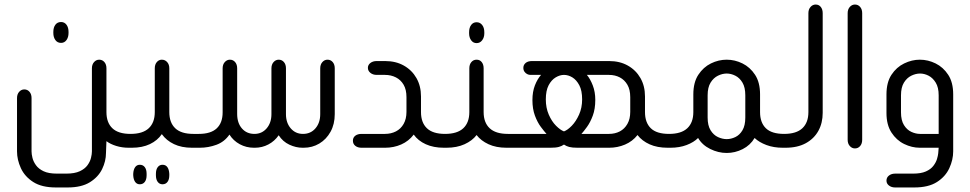

<svg xmlns="http://www.w3.org/2000/svg" viewBox="-20 -651 4276 846"><path d="M249 -462Q233 -462 224 -474.5Q215 -487 215 -506V-510Q215 -530 224 -542Q233 -554 249 -554Q264 -554 273 -542Q282 -530 282 -510V-506Q282 -487 273 -474.5Q264 -462 249 -462ZM562 0H547Q518 0 492 -8Q466 -16 449 -29L447 23Q447 59 430 94Q413 129 376 152Q339 175 278 175H226Q164 175 126.5 151Q89 127 72 90Q55 53 55 16V-219Q55 -236 64.5 -246.5Q74 -257 87 -257Q101 -257 110 -246.5Q119 -236 119 -219V16Q119 28 123 44.5Q127 61 138.5 77Q150 93 172 103.5Q194 114 231 114H272Q309 114 331.5 103.5Q354 93 365.5 77Q377 61 381 44.5Q385 28 385 16V-350Q385 -367 394.5 -377.5Q404 -388 417 -388Q431 -388 440 -377.5Q449 -367 449 -350V-157Q449 -111 475 -86Q501 -61 555 -61H562Z M838 -61V0H826Q780 0 746.5 -16Q713 -32 693 -60Q674 -32 640.5 -16Q607 0 561 0H549V-61H555Q609 -61 635.5 -86Q662 -111 662 -157V-350Q662 -367 671 -377.5Q680 -388 693 -388Q707 -388 716.5 -377.5Q726 -367 726 -350V-157Q726 -111 752 -86Q778 -61 832 -61ZM596 75Q610 75 618 85.5Q626 96 626 115V121Q626 140 618 150.5Q610 161 596 161Q583 161 575.5 150.5Q568 140 567 121V115Q568 96 575.5 85.5Q583 75 596 75ZM696 75Q710 75 717.5 85.5Q725 96 726 115V121Q726 140 718 150.5Q710 161 696 161Q683 161 675 150.5Q667 140 667 121V115Q667 96 675 85.5Q683 75 696 75Z M826 0V-61H856Q909 -61 935 -85.5Q961 -110 961 -156V-350Q961 -367 970.5 -377.5Q980 -388 993 -388Q1007 -388 1016 -377.5Q1025 -367 1025 -350V-149Q1025 -109 1046 -85Q1067 -61 1101 -61Q1134 -61 1155 -85.5Q1176 -110 1176 -148V-350Q1176 -367 1185.5 -377.5Q1195 -388 1208 -388Q1222 -388 1231 -377.5Q1240 -367 1240 -350V-148Q1240 -110 1261 -85.5Q1282 -61 1315 -61Q1349 -61 1370 -85.5Q1391 -110 1391 -148V-350Q1391 -367 1400.5 -377.5Q1410 -388 1423 -388Q1437 -388 1446 -377.5Q1455 -367 1455 -350V-148Q1455 -104 1436.5 -70.5Q1418 -37 1387 -18.5Q1356 0 1318 0H1313Q1284 0 1255 -13.5Q1226 -27 1208 -55Q1190 -29 1162.5 -14.5Q1135 0 1103 0H1099Q1065 0 1036.5 -15.5Q1008 -31 991 -58Q969 -26 933.5 -13Q898 0 860 0Z M1947 -61V0H1936Q1890 0 1856 -15.5Q1822 -31 1803 -58Q1781 -29 1748 -14.5Q1715 0 1677 0H1573Q1556 0 1545.5 -8.5Q1535 -17 1535 -31Q1535 -45 1545.5 -53Q1556 -61 1573 -61H1676Q1703 -61 1724.5 -72Q1746 -83 1758.5 -105Q1771 -127 1771 -158V-223Q1771 -256 1758.5 -277.5Q1746 -299 1724.5 -310Q1703 -321 1676 -321H1640Q1623 -321 1612 -330Q1601 -339 1601 -352Q1601 -365 1612 -373.5Q1623 -382 1640 -382H1677Q1724 -382 1759.5 -362Q1795 -342 1815 -307Q1835 -272 1835 -226V-157Q1835 -111 1861 -86Q1887 -61 1941 -61Z M2080 -461Q2065 -461 2056 -473.5Q2047 -486 2047 -504V-509Q2047 -529 2056 -541Q2065 -553 2080 -553Q2095 -553 2104.5 -541Q2114 -529 2114 -509V-504Q2114 -486 2104.5 -473.5Q2095 -461 2080 -461ZM2224 -61V0H2212Q2166 0 2132.5 -15.5Q2099 -31 2080 -56Q2061 -31 2027 -15.5Q1993 0 1947 0H1935V-61H1941Q1995 -61 2021.5 -86Q2048 -111 2048 -157V-350Q2048 -367 2057 -377.5Q2066 -388 2080 -388Q2094 -388 2102.5 -377.5Q2111 -367 2111 -350V-157Q2111 -111 2137.5 -86Q2164 -61 2218 -61Z M2934 -61V0H2922Q2876 0 2842.5 -15Q2809 -30 2789 -56Q2767 -28 2734 -14Q2701 0 2664 0H2525Q2501 0 2488 -3.5Q2475 -7 2465 -14Q2455 -7 2442 -3.5Q2429 0 2405 0H2212V-61H2388Q2378 -72 2363 -92Q2348 -112 2337 -141.5Q2326 -171 2326 -210Q2326 -247 2337 -275Q2348 -303 2364 -321H2317Q2310 -321 2303 -324.5Q2296 -328 2291 -335Q2286 -342 2286 -352Q2286 -365 2296 -373.5Q2306 -382 2324 -382H2664Q2711 -382 2746.5 -362Q2782 -342 2802 -307Q2822 -272 2822 -226V-157Q2822 -111 2847.5 -86Q2873 -61 2928 -61ZM2465 -72Q2481 -78 2499.5 -97Q2518 -116 2531.5 -146Q2545 -176 2545 -213Q2545 -252 2532.5 -275.5Q2520 -299 2502 -310Q2484 -321 2465 -321Q2447 -321 2428.5 -310Q2410 -299 2397.5 -275.5Q2385 -252 2385 -213Q2385 -176 2398 -146Q2411 -116 2430 -97Q2449 -78 2465 -72ZM2566 -321Q2581 -303 2592 -274.5Q2603 -246 2603 -211Q2603 -171 2592 -141.5Q2581 -112 2566.5 -92Q2552 -72 2542 -61H2663Q2690 -61 2711 -72Q2732 -83 2744.5 -105Q2757 -127 2757 -158V-223Q2757 -256 2744.5 -277.5Q2732 -299 2711 -310Q2690 -321 2663 -321Z M3441 -61V0H3429Q3389 0 3357 -12Q3325 -24 3305 -43Q3286 -11 3252.5 6Q3219 23 3182 23Q3145 23 3109.5 5.5Q3074 -12 3056 -43Q3037 -24 3005.5 -12Q2974 0 2934 0H2922V-61H2928Q2982 -61 3008.5 -86Q3035 -111 3035 -157V-235Q3035 -288 3057 -321.5Q3079 -355 3112.5 -371.5Q3146 -388 3182 -388Q3218 -388 3251.5 -371.5Q3285 -355 3307 -321.5Q3329 -288 3329 -235V-157Q3329 -111 3354.5 -86Q3380 -61 3435 -61ZM3264 -133V-231Q3264 -266 3251.5 -287Q3239 -308 3220 -317.5Q3201 -327 3182 -327Q3163 -327 3143.5 -317.5Q3124 -308 3111 -287Q3098 -266 3098 -231V-133Q3098 -98 3111 -77Q3124 -56 3143.5 -47Q3163 -38 3182 -38Q3201 -38 3220 -47Q3239 -56 3251.5 -77Q3264 -98 3264 -133Z M3429 0V-61H3435Q3489 -61 3515.5 -86Q3542 -111 3542 -157V-593Q3542 -610 3551.5 -620.5Q3561 -631 3574 -631Q3588 -631 3596.5 -620.5Q3605 -610 3605 -593V-154Q3605 -109 3586 -74.5Q3567 -40 3530.5 -20Q3494 0 3441 0Z M3715 -593Q3715 -610 3724.5 -620.5Q3734 -631 3747 -631Q3761 -631 3770 -620.5Q3779 -610 3779 -593V-35Q3779 -18 3770 -7.5Q3761 3 3747 3Q3734 3 3724.5 -7.5Q3715 -18 3715 -35Z M4116 0H4033Q3998 0 3964 -16.5Q3930 -33 3908 -67Q3886 -101 3886 -153V-235Q3886 -288 3908 -321.5Q3930 -355 3964 -371.5Q3998 -388 4033 -388Q4069 -388 4102.5 -371.5Q4136 -355 4158 -321.5Q4180 -288 4180 -235V16Q4180 53 4163 90Q4146 127 4108.5 151Q4071 175 4009 175H3924Q3908 175 3897 166.5Q3886 158 3886 145Q3886 131 3897 122.5Q3908 114 3924 114H4003Q4038 114 4059.5 104.5Q4081 95 4092.5 80Q4104 65 4108.5 50Q4113 35 4114 25ZM4116 -61V-231Q4116 -266 4103 -287Q4090 -308 4071.5 -317.5Q4053 -327 4034 -327Q4015 -327 3995.5 -317.5Q3976 -308 3963 -287Q3950 -266 3950 -231V-156Q3950 -121 3963 -100Q3976 -79 3995.5 -70Q4015 -61 4034 -61Z"/></svg>

Font: Beiruti
Style: Regular
Weight: 400
Version: Version 1.00